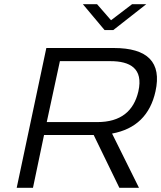

<svg xmlns="http://www.w3.org/2000/svg" viewBox="-20 -900 772 920"><path d="M525 -670H202L60 0H138L191 -253H429L552 0H646L517 -260C631 -281 700 -349 725 -462C756 -602 687 -670 525 -670ZM204 -315 267 -607H509C602 -607 668 -573 643 -462C621 -368 559 -315 446 -315ZM377 -880 481 -756H523L681 -880H613L512 -803L445 -880Z"/></svg>

Font: LT Wave Light
Style: Italic
Weight: 300
Designer: Daniel Lyons
Version: Version 2.5 (Glyphs App)